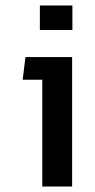

<svg xmlns="http://www.w3.org/2000/svg" viewBox="-20 -683 348 703"><path d="M126 -573.2V-663.1H245.1V-573.2ZM134.8 0V-391.1H63L73.2 -474.1H244.1V0Z"/></svg>

Font: Kanit
Style: Regular
Weight: 400
Designer: Katatrad Team
Foundry: CadsonDemak
Version: Version 1.000;PS 001.000;hotconv 1.0.88;makeotf.lib2.5.64775